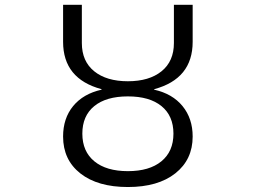

<svg xmlns="http://www.w3.org/2000/svg" viewBox="-20 -750 1040 780"><path d="M236.3 -580.1V-730.5H312.5V-575.2Q312.5 -501 362.8 -460.4Q413.1 -419.9 499.5 -419.9Q585.9 -419.9 636.2 -460.4Q686.5 -501 686.5 -575.2V-730.5H762.7V-580.1Q762.7 -429.7 606.4 -387.7V-385.7Q680.7 -369.1 721.7 -318.8Q762.7 -268.6 762.7 -195.3Q762.7 -101.6 692.4 -45.9Q622.1 9.8 499.5 9.8Q377 9.8 306.6 -45.4Q236.3 -100.6 236.3 -195.3Q236.3 -269.5 277.3 -319.3Q318.4 -369.1 392.6 -385.7V-387.7Q236.3 -429.7 236.3 -580.1ZM636.2 -318.8Q587.9 -358.4 499.5 -358.4Q411.1 -358.4 362.8 -318.8Q314.5 -279.3 314.5 -207Q314.5 -134.8 363.3 -94.7Q412.1 -54.7 499.5 -54.7Q586.9 -54.7 635.7 -94.7Q684.6 -134.8 684.6 -207Q684.6 -279.3 636.2 -318.8Z"/></svg>

Font: Gen Shin Gothic Monospace Normal
Style: Regular
Weight: 350
Designer: [Source Han Sans]
Ryoko NISHIZUKA  (kana & ideographs); Paul D. Hunt (Latin, Greek & Cyrillic); Wenlong ZHANG  (bopomofo
Version: Version 1.002.20150607